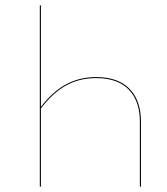

<svg xmlns="http://www.w3.org/2000/svg" viewBox="-20 -700 627 720"><path d="M341.2 -411C252.1 -411 188.7 -370.9 133.4 -299.1V-680.1H129.3V0H133.4V-293.4C190.9 -368 252.5 -407.1 341.1 -407.1C458.6 -407.1 504.5 -335.7 504.5 -243.8V0H508.6V-243.9C508.6 -338.2 460.6 -411 341.2 -411Z"/></svg>

Font: Fira Sans Four
Style: Regular
Weight: 100
Designer: Carrois Corporate & Edenspiekermann AG
Foundry: Carrois Corporate GbR & Edenspiekermann AG
Version: Version 4.203;PS 004.203;hotconv 1.0.88;makeotf.lib2.5.64775